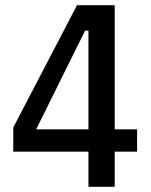

<svg xmlns="http://www.w3.org/2000/svg" viewBox="-20 -718 580 738"><path d="M320 0V-135H31V-228L276 -698H421V-221H507V-135H421V0ZM119 -221H320V-600H307Z"/></svg>

Font: IBM Plex Sans Cond Medm
Style: Regular
Weight: 500
Width: 3
Designer: Mike Abbink, Paul van der Laan, Pieter van Rosmalen
Foundry: Bold Monday
Version: Version 1.3